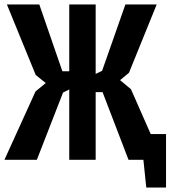

<svg xmlns="http://www.w3.org/2000/svg" viewBox="-25 -720 771 865"><path d="M287 -700H406V-387L435 -401L540 -700H681L556 -392L516 -359L565 -318L654 -116H723V125H634L621 0H554L437 -305H406V0H287V-317L259 -303L141 0H-5L135 -308L181 -346L136 -382L6 -700H152L256 -399H287Z"/></svg>

Font: PT Sans Narrow
Style: Bold
Weight: 700
Width: 3
Designer: A.Korolkova, O.Umpeleva, V.Yefimov
Foundry: ParaType Ltd
Version: Version 2.003W OFL